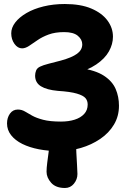

<svg xmlns="http://www.w3.org/2000/svg" viewBox="-20 -736 644 957"><path d="M304 201Q258 201 235 175Q212 149 212 120Q212 102 215.5 74.5Q219 47 222.5 21Q226 -5 226 -19Q226 -41 240 -56Q254 -71 274.5 -79.5Q295 -88 313 -88Q332 -88 345.5 -79Q359 -70 359 -49Q359 -11 360.5 24Q362 59 364 87Q366 115 366 131Q366 158 348.5 179.5Q331 201 304 201ZM272 17Q220 17 173.5 8Q127 -1 91.5 -18.5Q56 -36 35.5 -62Q15 -88 15 -121Q15 -149 29.5 -169.5Q44 -190 69 -190Q88 -190 104 -180.5Q120 -171 140.5 -159.5Q161 -148 195 -139Q229 -130 284 -130Q322 -130 352 -139.5Q382 -149 399.5 -168Q417 -187 417 -215Q417 -234 406 -247Q395 -260 363 -269.5Q331 -279 269 -283Q213 -288 184 -306Q155 -324 155 -359Q155 -372 160 -384.5Q165 -397 180 -404Q194 -411 223 -418.5Q252 -426 283 -434Q338 -449 364 -468Q390 -487 390 -515Q390 -539 368 -557.5Q346 -576 300 -576Q255 -576 222.5 -564Q190 -552 166.5 -535.5Q143 -519 124.5 -507Q106 -495 90 -495Q68 -495 52 -517.5Q36 -540 36 -570Q36 -598 56 -624Q76 -650 112 -671Q148 -692 197 -704Q246 -716 303 -716Q382 -716 435 -693.5Q488 -671 515.5 -634Q543 -597 543 -553Q543 -516 523 -480Q503 -444 459.5 -414.5Q416 -385 345 -366L379 -397Q456 -386 498 -358.5Q540 -331 556.5 -292.5Q573 -254 573 -209Q573 -157 548 -115Q523 -73 479.5 -43.5Q436 -14 383 1.5Q330 17 272 17Z"/></svg>

Font: Shantell Sans
Style: Bold
Weight: 700
Designer: Stephen Nixon, Anya Danilova, Shantell Martin
Foundry: Arrow Type
Version: Version 1.011;[c5ecc13dd]